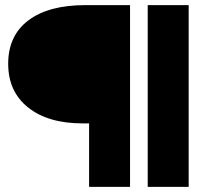

<svg xmlns="http://www.w3.org/2000/svg" viewBox="-20 -730 824 750"><path d="M557 -710H717V0H557ZM12 -481Q12 -591 91 -650.5Q170 -710 313 -710H488V0H328V-248H303Q168 -248 90 -310Q12 -372 12 -481Z"/></svg>

Font: Livvic
Style: Bold
Weight: 700
Designer: Jacques Le Bailly, Baron von Fonthausen
Version: Version 1.001; ttfautohint (v1.8.2)